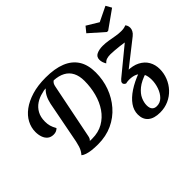

<svg xmlns="http://www.w3.org/2000/svg" viewBox="-184 -1072 1595 1595"><g transform="rotate(-45 613.5 -274.5)"><path d="M342 22Q300 22 268.5 18Q237 14 215 6.5Q193 -1 180 -12Q192 -26 201 -41Q210 -56 216.5 -76.5Q223 -97 229 -124L301 -496Q310 -537 325 -565.5Q340 -594 361 -613L360 -615Q349 -615 338.5 -612.5Q328 -610 318 -607Q275 -598 239.5 -574.5Q204 -551 183.5 -513.5Q163 -476 163 -424Q163 -395 169.5 -371.5Q176 -348 193 -318Q182 -307 169 -301.5Q156 -296 139 -296Q107 -296 86.5 -312.5Q66 -329 56 -357Q46 -385 46 -419Q46 -470 70.5 -517Q95 -564 143.5 -600Q192 -636 262.5 -657.5Q333 -679 426 -679Q532 -679 604 -650Q676 -621 713.5 -562.5Q751 -504 751 -414Q751 -327 722.5 -249Q694 -171 640.5 -109.5Q587 -48 511.5 -13Q436 22 342 22ZM341 -46Q414 -46 469 -77.5Q524 -109 561 -163Q598 -217 616.5 -286.5Q635 -356 635 -431Q635 -489 614.5 -529Q594 -569 554 -590.5Q514 -612 457 -615Q446 -608 439.5 -596.5Q433 -585 430 -568L334 -91Q331 -72 325.5 -62Q320 -52 313 -47Q319 -46 326.5 -46Q334 -46 341 -46ZM894 200Q824 200 787 169Q750 138 750 80Q750 31 780.5 -12.5Q811 -56 867.5 -93.5Q924 -131 1003 -160L1045 -118Q970 -95 929 -61.5Q888 -28 872 8.5Q856 45 856 78Q856 111 870.5 127Q885 143 912 143Q951 143 979 115Q1007 87 1022 44Q1037 1 1037 -42Q1037 -85 1022.5 -115Q1008 -145 978 -160.5Q948 -176 903 -176Q893 -176 882 -174.5Q871 -173 864 -171L941 -238Q1009 -238 1055 -214Q1101 -190 1124 -149.5Q1147 -109 1147 -58Q1147 -8 1128.5 38.5Q1110 85 1076 121.5Q1042 158 995.5 179Q949 200 894 200ZM864 -171Q853 -176 848 -182.5Q843 -189 843 -195Q843 -205 847.5 -211.5Q852 -218 862 -227L1097 -420Q1076 -424 1047 -427Q1018 -430 990 -432.5Q962 -435 944 -435Q915 -435 897 -428.5Q879 -422 865 -406Q856 -421 851 -436Q846 -451 846 -467Q846 -502 875.5 -516Q905 -530 947 -530Q979 -530 1012.5 -524.5Q1046 -519 1079 -513Q1112 -507 1144 -507Q1179 -507 1200 -518Q1209 -508 1212.5 -497Q1216 -486 1216 -473Q1216 -459 1207.5 -442Q1199 -425 1180 -410L946 -226ZM1054 -586 925 -700 965 -749 1069 -686 1199 -749 1227 -699 1068 -586Z"/></g></svg>

Font: Sansita Swashed Light
Style: Regular
Weight: 400
Version: Version 1.003